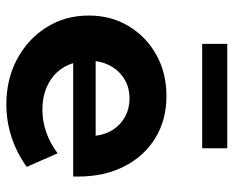

<svg xmlns="http://www.w3.org/2000/svg" viewBox="-86 -645 741 609"><g transform="rotate(90 284.5 -340.5)"><path d="M509.3 -54.7Q418.5 9.8 310.5 9.8Q230.5 9.8 166.7 -24.7Q103 -59.1 66.2 -118.2Q29.3 -177.2 29.3 -251.5Q29.3 -322.3 62.7 -377.9Q96.2 -433.6 153.8 -465.8Q211.4 -498 284.7 -498Q360.4 -498 418 -462.6Q475.6 -427.2 507.8 -364Q540 -300.8 540 -217.8V-202.1H180.2Q189 -173.3 208.7 -151.6Q228.5 -129.9 258.5 -117.2Q288.6 -104.5 327.1 -104.5Q401.9 -104.5 466.3 -152.8ZM173.8 -273.4H410.6Q406.7 -305.2 390.9 -329.3Q375 -353.5 349.4 -367.2Q323.7 -380.9 292 -380.9Q259.8 -380.9 234.6 -366.7Q209.5 -352.5 193.8 -328.6Q178.2 -304.7 173.8 -273.4ZM450.2 -611.3H119.1V-690.9H450.2Z"/></g></svg>

Font: Kumbh Sans
Style: Bold
Weight: 700
Version: Version 1.005